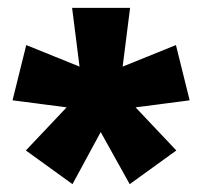

<svg xmlns="http://www.w3.org/2000/svg" viewBox="-20 -783 516 490"><path d="M293 -613 429 -668 464 -527 326 -509 430 -399 311 -313 237 -446 165 -313 46 -399 150 -509 12 -527 47 -668 183 -613 164 -763H312Z"/></svg>

Font: Noto Sans UI CondBlack
Style: Regular
Weight: 900
Width: 3
Designer: Monotype Design Team
Foundry: Monotype Imaging Inc.
Version: Version 1.001